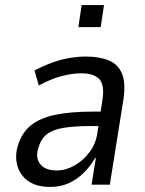

<svg xmlns="http://www.w3.org/2000/svg" viewBox="-20 -728 572 757"><path d="M178 9Q124 9 91.5 -14Q59 -37 48.5 -74.5Q38 -112 50 -152Q65 -204 101.5 -233.5Q138 -263 198.5 -275.5Q259 -288 349 -288H391L383 -231H336Q273 -231 230.5 -224Q188 -217 164.5 -198.5Q141 -180 131 -144Q119 -106 138.5 -81Q158 -56 204 -56Q239 -56 273 -75Q307 -94 332.5 -127.5Q358 -161 364 -204L384 -335Q393 -393 371.5 -416Q350 -439 300 -439Q267 -439 225 -428.5Q183 -418 133 -391L116 -450Q152 -469 186.5 -481.5Q221 -494 254.5 -499.5Q288 -505 319 -505Q372 -505 408.5 -490Q445 -475 460.5 -439Q476 -403 467 -338L413 0H341L358 -105H355Q336 -72 309.5 -46Q283 -20 250.5 -5.5Q218 9 178 9ZM289 -621 302 -708H390L377 -621Z"/></svg>

Font: Nunito Sans 7pt Condensed
Style: Italic
Weight: 400
Width: 3
Italic angle: -9°
Designer: Vernon Adams
Foundry: Vernon Adams
Version: Version 3.101;gftools[0.9.27]